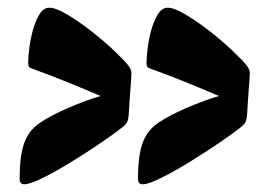

<svg xmlns="http://www.w3.org/2000/svg" viewBox="-20 -524 707 498"><path d="M241 -275Q206 -290 184 -299Q162 -308 144.5 -315Q127 -322 109 -329Q91 -336 63 -346Q57 -348 55 -351Q53 -354 53 -362Q53 -375 56 -399Q59 -423 65.5 -446.5Q72 -470 82.5 -487Q93 -504 108 -504Q125 -504 155 -486Q185 -468 216.5 -443.5Q248 -419 275 -393.5Q302 -368 313 -354Q321 -343 321 -334Q321 -327 318.5 -296Q316 -265 314 -228Q313 -214 309.5 -207Q306 -200 295 -192Q276 -177 240 -152.5Q204 -128 165 -104Q126 -80 92 -63Q58 -46 43 -46Q31 -46 31 -60Q31 -94 34.5 -118Q38 -142 45 -158.5Q52 -175 62 -186.5Q72 -198 86 -207Q99 -216 118.5 -226Q138 -236 159 -245Q180 -254 201.5 -262Q223 -270 241 -275ZM548 -275Q513 -290 491 -299Q469 -308 451.5 -315Q434 -322 416 -329Q398 -336 370 -346Q364 -348 362 -351Q360 -354 360 -362Q360 -375 363 -399Q366 -423 372.5 -446.5Q379 -470 389.5 -487Q400 -504 415 -504Q432 -504 462 -486Q492 -468 523.5 -443.5Q555 -419 582 -393.5Q609 -368 620 -354Q628 -343 628 -334Q628 -327 625.5 -296Q623 -265 621 -228Q620 -214 616.5 -207Q613 -200 602 -192Q583 -177 547 -152.5Q511 -128 472 -104Q433 -80 399 -63Q365 -46 350 -46Q338 -46 338 -60Q338 -94 341.5 -118Q345 -142 352 -158.5Q359 -175 369 -186.5Q379 -198 393 -207Q406 -216 425.5 -226Q445 -236 466 -245Q487 -254 508.5 -262Q530 -270 548 -275Z"/></svg>

Font: Poetsen One
Style: Regular
Weight: 400
Designer: Pablo Impallari, Rodrigo Fuenzalida
Foundry: Pablo Impallari, Rodrigo Fuenzalida
Version: Version 1.001; ttfautohint (v0.93) -l 8 -r 50 -G 200 -x 14 -